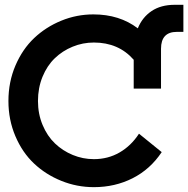

<svg xmlns="http://www.w3.org/2000/svg" viewBox="-20 -770 784 800"><path d="M371.1 9.8Q300.3 9.8 235.6 -16.4Q170.9 -42.5 122.1 -88.4Q73.2 -134.3 44.2 -202.4Q15.1 -270.5 15.1 -349.1Q15.1 -428.7 44.4 -497.1Q73.7 -565.4 122.6 -611.6Q171.4 -657.7 235.4 -683.8Q299.3 -710 369.1 -710Q478 -710 554.2 -651.9Q572.8 -697.8 611.6 -723.9Q650.4 -750 708 -750H744.1V-637.2H716.8Q650.9 -637.2 650.9 -566.9V-400.9H537.1V-521Q474.1 -592.8 371.1 -592.8Q324.7 -592.8 282.5 -575.4Q240.2 -558.1 208.3 -527.3Q176.3 -496.6 157.2 -450.2Q138.2 -403.8 138.2 -349.1Q138.2 -295.4 157.5 -249.3Q176.8 -203.1 209 -172.4Q241.2 -141.6 283.2 -124.3Q325.2 -106.9 371.1 -106.9Q430.2 -106.9 478.3 -134.8Q526.4 -162.6 559.1 -212.9L653.8 -136.2Q606 -64.5 532.5 -27.3Q459 9.8 371.1 9.8Z"/></svg>

Font: Cakra Normal
Style: Regular
Weight: 400
Designer: Lucia Kollert, Vojtech Kollert
Foundry: OoM Type
Version: Version 1.000;Glyphs 3.1.1 (3148)